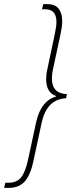

<svg xmlns="http://www.w3.org/2000/svg" viewBox="-34 -780 378 932"><path d="M-8 107H8Q47 107 68 81.5Q89 56 102 -4L141 -185Q164 -290 237 -311L238 -314Q215 -321 202.5 -342Q190 -363 190 -395Q190 -420 195 -440L232 -615Q240 -652 240 -673Q240 -735 186 -735H170L176 -760H197Q233 -760 250.5 -738Q268 -716 268 -676Q268 -652 260 -615L223 -443Q218 -422 218 -398Q218 -363 235.5 -344Q253 -325 291 -323L287 -303Q193 -299 168 -183L129 -2Q114 71 85.5 101.5Q57 132 9 132H-14Z"/></svg>

Font: Noto Serif CondThin
Style: Italic
Weight: 250
Width: 3
Italic angle: -12°
Designer: Monotype Design Team
Foundry: Monotype Imaging Inc.
Version: Version 1.001